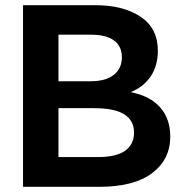

<svg xmlns="http://www.w3.org/2000/svg" viewBox="-20 -722 718 742"><path d="M69 0H363Q498 0 568 -53Q638 -106 638 -194Q638 -263 599 -307Q560 -351 485 -366Q535 -386 562.5 -427Q590 -468 590 -526Q590 -613 523 -657.5Q456 -702 348 -702H69ZM206 -588H332Q389 -588 420 -566Q451 -544 451 -500Q451 -458 420 -433Q389 -408 330 -408H206ZM206 -304H342Q423 -304 460.5 -280Q498 -256 498 -210Q498 -164 463.5 -139.5Q429 -115 359 -115H206Z"/></svg>

Font: Geom SemiBold
Style: Bold
Weight: 600
Version: Version 1.102